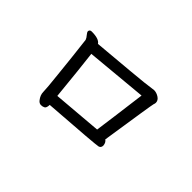

<svg xmlns="http://www.w3.org/2000/svg" viewBox="-73 -891 1146 1146"><g transform="rotate(45 500.0 -317.5)"><path d="M336 -155 646 -181Q660 -279 690 -512L302 -476Q315 -370 336 -155ZM306 -47Q291 -47 280 -61Q260 -86 260 -112.5Q260 -139 248 -249Q240 -322 234.5 -377Q229 -432 219 -511Q215 -523 203.5 -536Q192 -549 192 -558Q194 -572 210 -572Q272 -572 288 -546Q313 -548 356.5 -552Q400 -556 531.5 -567.5Q663 -579 720 -588Q741 -588 761 -575Q781 -562 781 -542Q781 -535 777.5 -526.5Q774 -518 722 -174Q738 -163 740 -140Q740 -121 724 -116Q708 -111 342 -85Q341 -59 330.5 -53Q320 -47 306 -47Z"/></g></svg>

Font: ToneOZ-Pinyin-WenKai-Medium
Style: Medium
Weight: 700
Designer: Fontworks Inc.
Foundry: ToneOZ
Version: Version 0.240331